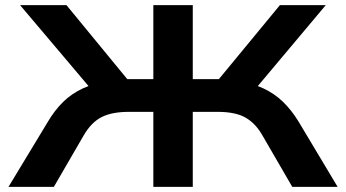

<svg xmlns="http://www.w3.org/2000/svg" viewBox="-20 -725 1343 745"><path d="M13 0 166 -253Q192 -297 225 -329.5Q258 -362 302.5 -382.5Q347 -403 407 -411L343 -368L58 -705H238L491 -397L457 -418H575V-705H728V-418H846L812 -397L1066 -705H1244L961 -368L897 -411Q957 -403 1001 -382.5Q1045 -362 1078 -330Q1111 -298 1138 -254L1290 0H1114L998 -200Q972 -246 933 -268.5Q894 -291 824 -291H728V0H575V-291H480Q414 -291 374 -270.5Q334 -250 305 -200L189 0Z"/></svg>

Font: Nunito Sans 7pt Expanded
Style: Bold
Weight: 700
Width: 7
Designer: Vernon Adams
Foundry: Vernon Adams
Version: Version 3.101;gftools[0.9.27]